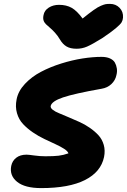

<svg xmlns="http://www.w3.org/2000/svg" viewBox="-20 -984 656 993"><path d="M548.8 -963.9Q579.1 -963.9 598.6 -943.4Q618.2 -922.9 616.2 -893.1Q615.2 -879.4 609.1 -868.9Q603 -858.4 579.1 -838.1Q555.2 -817.9 507.8 -786.1Q455.6 -753.9 429.9 -742.9Q404.3 -731.9 376 -731.9Q343.8 -731.9 324 -743.7Q304.2 -755.4 290 -779.8Q278.3 -799.8 263.4 -815.9Q248.5 -832 237.8 -840.8Q227.1 -849.6 217.8 -858.6Q208.5 -867.7 205.1 -878.9Q201.7 -890.1 205.1 -905.8Q209.5 -930.2 232.2 -944.6Q254.9 -959 285.2 -959Q323.2 -959 350.6 -943.6Q377.9 -928.2 407.2 -888.2Q440.9 -915.5 463.6 -931.6Q486.3 -947.8 502.2 -954.3Q518.1 -960.9 526.4 -962.4Q534.7 -963.9 548.8 -963.9ZM192.9 -11.2Q108.4 -11.2 68.4 -43.7Q28.3 -76.2 38.1 -126Q43.5 -152.3 64 -168.2Q84.5 -184.1 117.2 -184.1Q127.9 -184.1 157 -179.9Q186 -175.8 214.8 -175.8Q258.8 -175.8 283.2 -178.7Q307.6 -181.6 334 -190.9Q330.6 -202.1 311.5 -214.4Q292.5 -226.6 266.4 -238.5Q240.2 -250.5 209.5 -265.1Q178.7 -279.8 150.1 -299.3Q121.6 -318.8 99.6 -342Q77.6 -365.2 67.9 -398.4Q58.1 -431.6 65.9 -470.2Q74.2 -513.2 109.1 -550.3Q144 -587.4 191.9 -612.5Q239.7 -637.7 296.6 -655.5Q353.5 -673.3 406.7 -681.6Q460 -689.9 504.9 -689.9Q530.8 -689.9 548.6 -681.9Q566.4 -673.8 574 -660.6Q581.5 -647.5 584.2 -630.4Q586.9 -613.3 582 -595.2Q576.7 -568.8 556.2 -549.3Q535.6 -529.8 504.9 -524.9Q364.3 -500 305.9 -480.2Q247.6 -460.4 242.2 -436Q240.2 -426.3 252.4 -416.5Q264.6 -406.7 285.9 -398.2Q307.1 -389.6 334.2 -377.9Q361.3 -366.2 389.6 -353.8Q418 -341.3 444.1 -323.2Q470.2 -305.2 489.3 -284.4Q508.3 -263.7 516.6 -234.6Q524.9 -205.6 518.1 -171.9Q502 -94.7 419.7 -53Q337.4 -11.2 192.9 -11.2Z"/></svg>

Font: Shantell Sans Irregular
Style: Italic
Weight: 800
Italic angle: -11.31°
Designer: Stephen Nixon, Anya Danilova, Shantell Martin
Foundry: Arrow Type
Version: Version 1.006;[9816181b4]